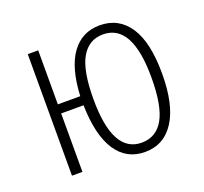

<svg xmlns="http://www.w3.org/2000/svg" viewBox="-100 -648 824 775"><g transform="rotate(-20 312.5 -260.5)"><path d="M399.9 -532.2Q481.4 -532.2 526.1 -464.8Q570.8 -397.5 570.8 -263.2Q570.8 -129.4 525.6 -59.1Q480.5 11.2 398.9 11.2Q319.3 11.2 275.6 -55.2Q231.9 -121.6 229 -251H132.8V0H87.9V-522H132.8V-290H229Q234.9 -410.6 279.3 -471.4Q323.7 -532.2 399.9 -532.2ZM398.9 -28.8Q461.4 -28.8 493.2 -85Q524.9 -141.1 524.9 -263.2Q524.9 -493.2 399.9 -493.2Q338.9 -493.2 306.9 -438Q274.9 -382.8 274.9 -259.8Q274.9 -28.8 398.9 -28.8Z"/></g></svg>

Font: Fira Sans Compressed ExtraLight
Style: Regular
Weight: 250
Width: 1
Designer: Carrois Corporate & Edenspiekermann AG
Foundry: Carrois Corporate GbR & Edenspiekermann AG
Version: Version 4.203;PS 004.203;hotconv 1.0.88;makeotf.lib2.5.64775